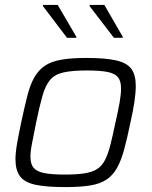

<svg xmlns="http://www.w3.org/2000/svg" viewBox="-20 -754 618 782"><path d="M246 8Q169 8 124.5 -1.5Q80 -11 61.5 -36Q43 -61 43 -105Q43 -132 49.5 -169Q56 -206 66 -254Q80 -319 91.5 -364.5Q103 -410 120.5 -440Q138 -470 164 -487Q190 -504 230.5 -511Q271 -518 332 -518Q409 -518 453 -508Q497 -498 515 -473.5Q533 -449 533 -404Q533 -377 527.5 -339.5Q522 -302 511 -254Q498 -190 485.5 -144.5Q473 -99 456 -69Q439 -39 413 -22Q387 -5 346.5 1.5Q306 8 246 8ZM244 -43Q292 -43 324 -48Q356 -53 375.5 -65.5Q395 -78 407.5 -102Q420 -126 429.5 -163.5Q439 -201 450 -254Q461 -301 467 -335.5Q473 -370 473 -394Q473 -424 460.5 -439.5Q448 -455 417.5 -461Q387 -467 334 -467Q274 -467 238.5 -459Q203 -451 184 -428.5Q165 -406 153 -364Q141 -322 127 -254Q118 -207 111 -173Q104 -139 104 -115Q104 -86 117 -70.5Q130 -55 160.5 -49Q191 -43 244 -43ZM253 -600 155 -729V-734H215L291 -604V-600ZM444 -600 345 -729V-734H405L480 -604V-600Z"/></svg>

Font: Saira Thin Light
Style: Italic
Weight: 300
Italic angle: -12°
Version: Version 1.101